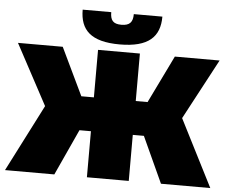

<svg xmlns="http://www.w3.org/2000/svg" viewBox="-59 -982 1258 1051"><g transform="rotate(5 570.0 -456.0)"><path d="M863 0H1134L947 -368L1124 -700H878L751 -439H686V-700H456V-439H387L262 -700H16L194 -368L6 0H277L393 -253H456V0H686V-253H747ZM571 -740C730 -740 791 -801 791 -912H634C634 -868 617 -848 571 -848C525 -848 510 -868 510 -912H353C353 -801 412 -740 571 -740Z"/></g></svg>

Font: Chess Sans Black
Style: Regular
Weight: 900
Designer: Wolf Bōese
Foundry: Wolf Bōese
Version: Version 7.223;Glyphs 3.3 (3306)